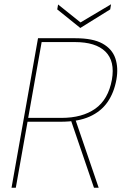

<svg xmlns="http://www.w3.org/2000/svg" viewBox="-20 -879 581 899"><path d="M34 0 158 -700H333Q415 -700 460 -675Q505 -650 520 -606Q535 -562 525 -506Q514 -445 483.5 -401Q453 -357 399.5 -333Q346 -309 264 -309H109L54 0ZM420 0 310 -322H332L442 0ZM112 -327H268Q365 -327 426 -370Q487 -413 504 -506Q519 -593 473.5 -637.5Q428 -682 331 -682H175ZM500 -859 496 -835 356 -748 248 -835 252 -858 357 -774Z"/></svg>

Font: DM Sans 17pt Thin
Style: Italic
Weight: 250
Italic angle: -10°
Version: Version 4.004;gftools[0.9.30]